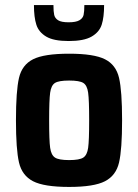

<svg xmlns="http://www.w3.org/2000/svg" viewBox="-20 -730 546 758"><path d="M43 -255Q43 -371 55 -422.5Q67 -474 110.5 -496Q154 -518 253 -518Q351 -518 394.5 -496Q438 -474 450 -422.5Q462 -371 462 -255Q462 -140 450 -88.5Q438 -37 394.5 -14.5Q351 8 253 8Q154 8 110.5 -14.5Q67 -37 55 -88.5Q43 -140 43 -255ZM332 -255Q332 -335 328 -364Q324 -393 309 -402.5Q294 -412 253 -412Q212 -412 197 -402.5Q182 -393 178 -364Q174 -335 174 -255Q174 -175 178 -146.5Q182 -118 197 -108Q212 -98 253 -98Q294 -98 309 -108Q324 -118 328 -146.5Q332 -175 332 -255ZM114 -710H191Q191 -684 194 -671Q197 -658 209.5 -650Q222 -642 251 -642Q280 -642 293.5 -650Q307 -658 310 -671Q313 -684 313 -710H391Q391 -662 381.5 -632.5Q372 -603 341.5 -585.5Q311 -568 251 -568Q192 -568 162.5 -585.5Q133 -603 123.5 -632.5Q114 -662 114 -710Z"/></svg>

Font: Saira Semi Condensed SemiBold
Style: Regular
Weight: 600
Width: 4
Designer: Hector Gatti with collaboration of the Omnibus-Type team
Foundry: Omnibus-Type
Version: Version 1.001; ttfautohint (v1.8)